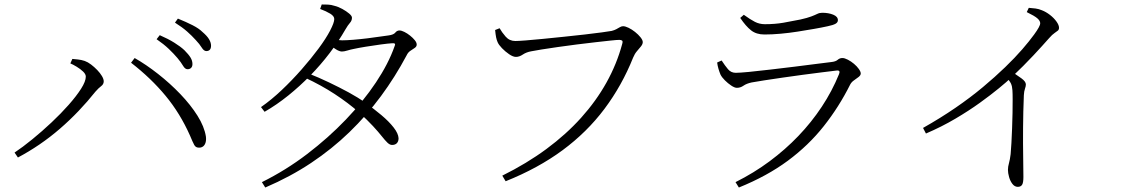

<svg xmlns="http://www.w3.org/2000/svg" viewBox="-20 -794 5010 857"><path d="M817 -485Q806 -485 797 -500.5Q788 -516 772 -535Q756 -554 733.5 -575.5Q711 -597 679 -619L693 -637Q730 -621 758 -603.5Q786 -586 803 -570Q822 -551 830.5 -537Q839 -523 839 -508Q839 -497 833 -491Q827 -485 817 -485ZM45 -113Q81 -137 124.5 -172.5Q168 -208 210 -247.5Q252 -287 286.5 -326Q321 -365 342 -398Q363 -431 363 -452Q363 -463 351 -474.5Q339 -486 322.5 -496Q306 -506 294 -511L303 -531Q313 -530 328 -528.5Q343 -527 358 -522Q372 -517 386.5 -506Q401 -495 414 -481.5Q427 -468 435 -454.5Q443 -441 443 -431Q443 -418 431.5 -409.5Q420 -401 406 -385Q371 -341 331 -299Q291 -257 247 -219Q203 -181 156 -149Q109 -117 60 -91ZM870 -135Q854 -134 847 -147Q840 -160 828 -189Q784 -288 719 -366.5Q654 -445 565 -514L581 -535Q632 -506 685.5 -464Q739 -422 785 -374Q831 -326 861.5 -277.5Q892 -229 899 -185Q901 -169 897.5 -157.5Q894 -146 886.5 -140.5Q879 -135 870 -135ZM901 -566Q890 -566 880.5 -581.5Q871 -597 854 -615Q836 -635 815 -653.5Q794 -672 761 -693L774 -711Q811 -696 839.5 -681.5Q868 -667 884 -651Q904 -634 913 -619Q922 -604 922 -590Q922 -578 916.5 -572Q911 -566 901 -566Z M1149 19Q1256 -34 1351 -106.5Q1446 -179 1524 -260.5Q1602 -342 1658 -426Q1714 -510 1741 -587Q1749 -603 1731 -601Q1713 -600 1679.5 -595.5Q1646 -591 1612.5 -585.5Q1579 -580 1561 -576Q1545 -573 1530.5 -568.5Q1516 -564 1506 -564Q1495 -564 1478.5 -574.5Q1462 -585 1445 -599L1460 -620Q1475 -617 1486.5 -615.5Q1498 -614 1507 -614Q1526 -614 1557 -616.5Q1588 -619 1620.5 -623Q1653 -627 1679 -631Q1705 -635 1715 -636Q1737 -639 1744.5 -648.5Q1752 -658 1763 -658Q1772 -658 1785 -651.5Q1798 -645 1810.5 -635Q1823 -625 1831.5 -614.5Q1840 -604 1840 -595Q1840 -586 1831 -580Q1822 -574 1811.5 -567Q1801 -560 1795 -547Q1744 -451 1680.5 -365Q1617 -279 1539.5 -204Q1462 -129 1369 -67Q1276 -5 1164 43ZM1730 -147Q1720 -147 1709.5 -157Q1699 -167 1684 -186Q1669 -205 1645 -231Q1621 -257 1584 -291Q1534 -335 1473.5 -374.5Q1413 -414 1342 -447L1355 -467Q1403 -448 1449 -426Q1495 -404 1536.5 -381.5Q1578 -359 1610 -336Q1648 -309 1682 -280.5Q1716 -252 1737 -225Q1758 -198 1759 -177Q1759 -163 1751.5 -155Q1744 -147 1730 -147ZM1145 -316Q1191 -348 1237.5 -392Q1284 -436 1326.5 -484.5Q1369 -533 1402 -577.5Q1435 -622 1453.5 -657.5Q1472 -693 1472 -709Q1472 -722 1454 -733Q1436 -744 1409 -754L1416 -774Q1429 -774 1443.5 -773.5Q1458 -773 1473 -768Q1490 -764 1508 -754Q1526 -744 1538.5 -733.5Q1551 -723 1551 -715Q1551 -702 1542 -692Q1533 -682 1522 -663Q1491 -609 1451 -556.5Q1411 -504 1364.5 -456.5Q1318 -409 1266.5 -367.5Q1215 -326 1161 -295Z M2222 -10Q2331 -64 2419 -129Q2507 -194 2574 -268.5Q2641 -343 2687 -425.5Q2733 -508 2757 -597Q2761 -610 2756.5 -613Q2752 -616 2744 -616Q2734 -616 2706 -613Q2678 -610 2638 -605.5Q2598 -601 2554.5 -595.5Q2511 -590 2469.5 -584Q2428 -578 2396.5 -573Q2365 -568 2351 -565Q2329 -561 2313.5 -550.5Q2298 -540 2283 -540Q2270 -540 2252.5 -552Q2235 -564 2220.5 -579Q2206 -594 2201 -606Q2197 -615 2194.5 -627Q2192 -639 2190 -660L2210 -668Q2220 -650 2237 -630.5Q2254 -611 2280 -611Q2293 -611 2326 -613.5Q2359 -616 2404 -620.5Q2449 -625 2497.5 -630Q2546 -635 2590 -640Q2634 -645 2666.5 -649.5Q2699 -654 2710 -656Q2722 -659 2730.5 -663.5Q2739 -668 2746.5 -672.5Q2754 -677 2761 -677Q2771 -677 2785.5 -670Q2800 -663 2814.5 -651.5Q2829 -640 2839 -627.5Q2849 -615 2849 -606Q2849 -597 2841 -587Q2833 -577 2823 -565.5Q2813 -554 2806 -537Q2756 -412 2678 -308Q2600 -204 2491 -123.5Q2382 -43 2237 15Z M3263 19Q3345 -22 3415 -74Q3485 -126 3543.5 -187Q3602 -248 3648 -317.5Q3694 -387 3725 -463Q3733 -482 3713 -479Q3687 -476 3647.5 -471Q3608 -466 3562.5 -460Q3517 -454 3473 -447.5Q3429 -441 3392.5 -435.5Q3356 -430 3335 -426Q3312 -421 3298.5 -411.5Q3285 -402 3269 -402Q3259 -402 3244 -412Q3229 -422 3215.5 -435.5Q3202 -449 3196 -461Q3191 -473 3187 -486.5Q3183 -500 3181 -515L3201 -524Q3216 -501 3229.5 -485Q3243 -469 3264 -469Q3281 -469 3323 -473Q3365 -477 3419 -483.5Q3473 -490 3527.5 -496.5Q3582 -503 3626 -509Q3670 -515 3690 -517Q3710 -519 3719 -527Q3728 -535 3740 -535Q3750 -535 3764.5 -527.5Q3779 -520 3792 -509Q3805 -498 3813.5 -486Q3822 -474 3822 -466Q3822 -458 3812.5 -450.5Q3803 -443 3792 -435.5Q3781 -428 3775 -417Q3725 -317 3657 -231Q3589 -145 3496.5 -76.5Q3404 -8 3278 43ZM3392 -640Q3356 -640 3332.5 -658.5Q3309 -677 3284 -714L3300 -728Q3329 -707 3349.5 -696.5Q3370 -686 3394 -686Q3439 -686 3476.5 -692.5Q3514 -699 3553 -707Q3584 -714 3601 -720.5Q3618 -727 3628 -732Q3638 -737 3650 -737Q3678 -737 3699 -728.5Q3720 -720 3720 -704Q3720 -694 3709.5 -688Q3699 -682 3675 -677Q3648 -671 3613.5 -665Q3579 -659 3541 -653Q3503 -647 3464.5 -643.5Q3426 -640 3392 -640Z M4100 -223Q4178 -267 4245 -313Q4312 -359 4367 -405Q4422 -451 4466.5 -494Q4511 -537 4543 -574Q4575 -611 4596 -640Q4623 -677 4623 -690Q4623 -701 4610.5 -712Q4598 -723 4563 -740L4572 -759Q4588 -758 4602.5 -756Q4617 -754 4631 -748Q4649 -741 4666.5 -727.5Q4684 -714 4695.5 -698Q4707 -682 4707 -670Q4707 -662 4702 -657.5Q4697 -653 4687 -646.5Q4677 -640 4663 -624Q4634 -591 4592.5 -546.5Q4551 -502 4494 -448Q4474 -429 4438 -399.5Q4402 -370 4353.5 -335Q4305 -300 4244 -264Q4183 -228 4113 -198ZM4523 40Q4509 40 4499 27Q4489 14 4484 -4Q4479 -22 4479 -36Q4479 -50 4483.5 -65.5Q4488 -81 4491 -106Q4493 -125 4494.5 -155.5Q4496 -186 4497.5 -221Q4499 -256 4499.5 -290Q4500 -324 4500 -351Q4500 -378 4499 -391Q4498 -409 4492.5 -421Q4487 -433 4469 -452L4495 -475Q4519 -459 4539 -444.5Q4559 -430 4559 -417Q4559 -409 4555 -398Q4551 -387 4550 -369Q4547 -295 4546.5 -223Q4546 -151 4547 -93.5Q4548 -36 4548 -4Q4548 22 4542 31Q4536 40 4523 40Z"/></svg>

Font: Noto Serif JP ExtraLight Light
Style: Regular
Weight: 300
Version: Version 2.003-H1;hotconv 1.1.1;makeotfexe 2.6.0